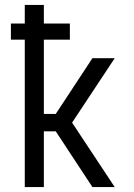

<svg xmlns="http://www.w3.org/2000/svg" viewBox="-20 -755 540 775"><path d="M80 0V-595H24V-660H80V-735H157V-660H262V-595H157V-295H205L353 -520H443L271 -260L443 0H353L205 -225H157V0Z"/></svg>

Font: Iosevka Term SS14
Style: Regular
Weight: 400
Monospace: yes
Designer: Belleve Invis
Foundry: Belleve Invis
Version: Version 24.1.1; ttfautohint (v1.8.4)